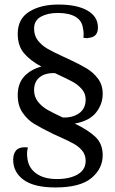

<svg xmlns="http://www.w3.org/2000/svg" viewBox="-20 -726 507 845"><path d="M38 -23Q38 -48 50 -63Q62 -78 89 -78Q98 -78 103 -77Q99 -65 99 -50Q99 -40 100 -35Q103 10 137.5 36Q172 62 230 62Q287 62 322 41.5Q357 21 357 -18Q357 -44 342.5 -62Q328 -80 306 -92.5Q284 -105 244 -123L215 -136Q158 -164 129.5 -181.5Q101 -199 79.5 -230Q58 -261 58 -307Q58 -358 86 -389Q114 -420 162 -433Q112 -460 85 -492.5Q58 -525 58 -577Q58 -643 108.5 -674.5Q159 -706 237 -706Q319 -706 365 -679.5Q411 -653 411 -605Q411 -565 375 -560Q367 -558 363 -558Q357 -558 347 -560Q348 -566 348 -578Q348 -590 345 -602Q341 -635 312.5 -652Q284 -669 234 -669Q190 -669 160 -652.5Q130 -636 130 -600Q130 -569 147 -547.5Q164 -526 189 -511.5Q214 -497 260 -476Q276 -468 284 -465Q333 -442 362 -424.5Q391 -407 411.5 -379.5Q432 -352 432 -313Q432 -268 403 -231Q374 -194 309 -182Q368 -154 400 -123.5Q432 -93 432 -43Q432 16 382.5 57.5Q333 99 224 99Q130 99 84 65.5Q38 32 38 -23ZM357 -288Q357 -315 339.5 -334.5Q322 -354 300 -366Q278 -378 222 -404Q180 -406 155 -386.5Q130 -367 130 -329Q130 -300 147 -278.5Q164 -257 188.5 -243Q213 -229 256 -209Q299 -207 328 -227.5Q357 -248 357 -288Z"/></svg>

Font: Arima Madurai
Style: Regular
Weight: 400
Designer: Joana Correia and Natanael Gama
Foundry: NDISCOVER
Version: Version 1.019